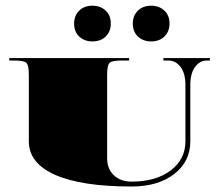

<svg xmlns="http://www.w3.org/2000/svg" viewBox="-20 -662 783 686"><path d="M310.3 -641.6Q338.7 -641.6 357.3 -624.3Q375.9 -607.1 375.9 -577.8Q375.9 -549.8 358 -531.9Q340 -514 310.3 -514Q281.9 -514 263.3 -531.2Q244.8 -548.5 244.8 -577.8Q244.8 -605.8 262.7 -623.7Q280.6 -641.6 310.3 -641.6ZM520.1 -641.6Q548.5 -641.6 567.1 -624.3Q585.7 -607.1 585.7 -577.8Q585.7 -549.8 567.7 -531.9Q549.8 -514 520.1 -514Q491.7 -514 473.1 -531.2Q454.5 -548.5 454.5 -577.8Q454.5 -605.8 472.5 -623.7Q490.4 -641.6 520.1 -641.6ZM13.1 -454.5H441.4V-445.8H415.2Q379.8 -445.8 371.3 -437.3Q362.8 -428.8 362.8 -393.4V-96.2Q362.8 -58.6 386.8 -35.8Q410.8 -13.1 450.2 -13.1Q536.7 -13.1 589.6 -52.9Q642.5 -92.7 642.5 -157.3V-358.4Q642.5 -399.5 625.2 -422.6Q608 -445.8 581.3 -445.8H563.8V-454.5H729.9V-445.8H719.4Q693.6 -445.8 676.8 -422.6Q660 -399.5 660 -358.4V-157.3Q660 -84.8 602.3 -40.2Q544.6 4.4 450.2 4.4Q271.4 4.4 177.2 -37.2Q83 -78.7 83 -157.3V-393.4Q83 -428.8 74.5 -437.3Q66 -445.8 30.6 -445.8H13.1Z"/></svg>

Font: FoglihtenBlackPcs
Style: BlackPcs
Weight: 900
Version: Version 0.75